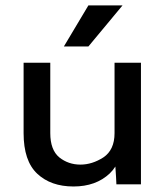

<svg xmlns="http://www.w3.org/2000/svg" viewBox="-20 -675 606 703"><path d="M213.9 -504.9H303.7C366.2 -579.8 407.9 -629.9 428.7 -655.3H303.7C258.8 -580.4 228.8 -530.3 213.9 -504.9ZM496.1 0V-90.8V-260.7V-357.4V-445.3H399.4V-329.1V-201.2V-187.5C399.4 -146.5 385.7 -116.9 358.4 -98.6C331.1 -81.1 303.1 -72.3 274.4 -72.3C245.1 -72.3 219.4 -81.1 197.3 -98.6C175.1 -116.9 164.1 -146.5 164.1 -187.5V-358.4V-445.3H66.4V-187.5C66.4 -119.8 83 -70.3 116.2 -39.1C149.4 -7.8 193.7 7.8 249 7.8C303.7 7.8 348 -8.1 381.8 -40C389.6 -47.5 396.5 -55.9 402.4 -65.3C404.4 -36.8 405.7 -15.1 406.2 0Z"/></svg>

Font: Helmet
Style: Regular
Weight: 400
Designer: Carl Enlund
Version: 1.0